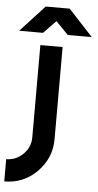

<svg xmlns="http://www.w3.org/2000/svg" viewBox="-116 -737 506 988"><g transform="rotate(5 137.0 -242.5)"><path d="M-46 -564H77L141 -630L205 -564H329L203 -700H79ZM69 -500V-24Q69 27 33 63Q-4 100 -55 100V215Q44 215 114 145Q149 109 166.5 67Q184 25 184 -24V-500Z"/></g></svg>

Font: Unageo
Style: SemiBold
Weight: 600
Designer: Richard Sepsi
Foundry: Richard Sepsi
Version: Version 2.000